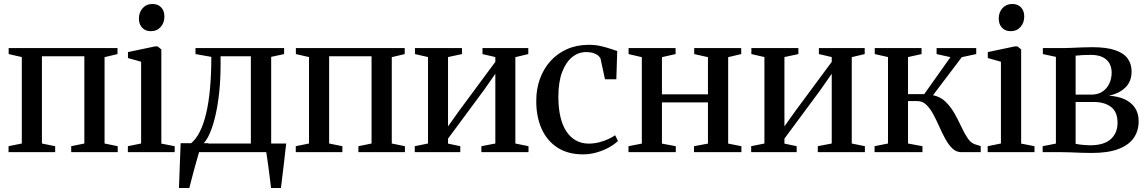

<svg xmlns="http://www.w3.org/2000/svg" viewBox="-20 -764 5762 964"><path d="M23 0V-30L89.5 -43.5V-477.5L23.5 -492.5V-522.5H570V-492.5L505 -477V-43.5L571 -30V0H337.5V-30L403.5 -43.5V-481.5H190.5V-43.5L257 -30V0Z M622 0V-30L688.5 -43.5V-454L622.5 -472.5V-502.5L758 -531H771.5L790 -516V-43L857 -30V0ZM737 -607.5Q710 -607.5 693.8 -624.8Q677.5 -642 677.5 -671Q677.5 -702 696.2 -723Q715 -744 745 -744H746Q773 -744 789.2 -727Q805.5 -710 805.5 -681Q805.5 -650 787 -628.8Q768.5 -607.5 738 -607.5Z M924.5 0V-40L938 -43.5Q963.5 -64 982.8 -101.8Q1002 -139.5 1015 -194.2Q1028 -249 1034.5 -320.2Q1041 -391.5 1041 -478.5L961.5 -492.5V-522.5H1406.5V-492.5L1341.5 -478.5V0ZM1001.5 -43.5H1239.5V-481.5H1087.5V-439.5Q1087.5 -366 1080.8 -302Q1074 -238 1062.2 -186.5Q1050.5 -135 1035 -98.5Q1019.5 -62 1001.5 -43.5ZM878.5 180Q880 145.5 881.2 108.2Q882.5 71 884 32.2Q885.5 -6.5 887 -45H1027L980.5 -4Q976.5 10 969.8 33.5Q963 57 955.5 84.5Q948 112 941.5 137.2Q935 162.5 930.5 180ZM1341 180Q1338.5 158.5 1335.2 133.2Q1332 108 1328.8 83Q1325.5 58 1322.2 35.8Q1319 13.5 1316.5 -1.5L1283 -43.5H1417Q1414.5 -23.5 1412 -1Q1409.5 21.5 1406.8 45.5Q1404 69.5 1401 93.2Q1398 117 1395.5 139Q1393 161 1390.5 180Z M1465 0V-30L1531.5 -43.5V-477.5L1465.5 -492.5V-522.5H2012V-492.5L1947 -477V-43.5L2013 -30V0H1779.5V-30L1845.5 -43.5V-481.5H1632.5V-43.5L1699 -30V0Z M2062.5 0V-30L2129 -43.5V-477.5L2063.5 -492.5V-522.5H2299.5V-492.5L2229.5 -477.5V-129.5L2286.5 -209.5L2467 -453.5V-477.5L2402.5 -492.5V-522.5H2632.5V-492.5L2567.5 -477V-43.5L2633.5 -30V0H2397V-30L2467 -43.5V-393.5L2407.5 -308.5L2229.5 -68V-43L2291 -30V0Z M2907 11Q2831 11 2778.5 -23.2Q2726 -57.5 2699.2 -117.8Q2672.5 -178 2672.5 -255.5Q2672 -315.5 2690.5 -367Q2709 -418.5 2743.5 -457Q2778 -495.5 2826.8 -517.2Q2875.5 -539 2936.5 -539Q2969.5 -539 2997.2 -532.5Q3025 -526 3046 -518.8Q3067 -511.5 3079 -508L3074.5 -366H3017.5L2996 -466Q2994.5 -474.5 2985.8 -482.8Q2977 -491 2961.2 -496.8Q2945.5 -502.5 2922 -502.5Q2884 -502.5 2852.5 -477Q2821 -451.5 2802.2 -401.8Q2783.5 -352 2783.5 -278Q2783.5 -220.5 2794 -176.5Q2804.5 -132.5 2824.5 -103Q2844.5 -73.5 2872.8 -58.2Q2901 -43 2935.5 -43Q2961.5 -43 2986.8 -49.2Q3012 -55.5 3033.2 -65.2Q3054.5 -75 3068.5 -85L3082.5 -56.5Q3066.5 -40 3038.8 -24.5Q3011 -9 2977 1Q2943 11 2907 11Z M3135.5 0V-30L3202.5 -43V-477L3136 -492.5V-522.5H3372V-492.5L3303.5 -477V-290.5H3534.5V-477L3465.5 -492.5V-522.5H3701.5V-492.5L3636 -477V-43L3702.5 -30V0H3464.5V-30L3534.5 -43V-250H3303.5V-43L3373 -30V0Z M3751.5 0V-30L3818 -43.5V-477.5L3752.5 -492.5V-522.5H3988.5V-492.5L3918.5 -477.5V-129.5L3975.5 -209.5L4156 -453.5V-477.5L4091.5 -492.5V-522.5H4321.5V-492.5L4256.5 -477V-43.5L4322.5 -30V0H4086V-30L4156 -43.5V-393.5L4096.5 -308.5L3918.5 -68V-43L3980 -30V0Z M4371 0V-30L4438.5 -43.5V-477.5L4372 -492.5V-522.5H4607V-492.5L4539 -477.5V-291.5H4620.5L4752 -477L4682.5 -492.5V-522.5H4881.5V-492.5L4809 -477L4664.5 -286Q4701.5 -278.5 4727.2 -253.5Q4753 -228.5 4771.8 -195.5Q4790.5 -162.5 4806 -129Q4821.5 -95.5 4837.8 -71Q4854 -46.5 4875 -39.5L4904 -30.5V0H4806.5Q4781.5 0 4762 -18.5Q4742.5 -37 4726.5 -66.2Q4710.5 -95.5 4696 -128.2Q4681.5 -161 4665.8 -190.2Q4650 -219.5 4630.8 -238Q4611.5 -256.5 4586.5 -256.5H4539V-43.5L4611.5 -30V0Z M4939 0V-30L5005.5 -43.5V-454L4939.5 -472.5V-502.5L5075 -531H5088.5L5107 -516V-43L5174 -30V0ZM5054 -607.5Q5027 -607.5 5010.8 -624.8Q4994.5 -642 4994.5 -671Q4994.5 -702 5013.2 -723Q5032 -744 5062 -744H5063Q5090 -744 5106.2 -727Q5122.5 -710 5122.5 -681Q5122.5 -650 5104 -628.8Q5085.5 -607.5 5055 -607.5Z M5460.5 4Q5436.5 4 5409 3Q5381.5 2 5356.5 1Q5331.5 0 5314.5 0H5215V-30L5281.5 -43V-478.5L5216 -492.5V-522.5H5319Q5337.5 -522.5 5361.8 -523.8Q5386 -525 5413 -526Q5440 -527 5465 -527Q5535.5 -527 5578.8 -512.2Q5622 -497.5 5641.8 -470.2Q5661.5 -443 5661.5 -405.5Q5661.5 -355 5630.5 -324.8Q5599.5 -294.5 5547.5 -283.5Q5595 -280.5 5628.2 -264.8Q5661.5 -249 5679.2 -221.5Q5697 -194 5697 -155Q5697 -107.5 5672.5 -71.8Q5648 -36 5596 -16Q5544 4 5460.5 4ZM5453 -34.5Q5522.5 -34.5 5556.8 -65.2Q5591 -96 5591 -147.5Q5591 -202.5 5558 -227.2Q5525 -252 5473 -252H5380.5V-42Q5388 -40 5399.8 -38.5Q5411.5 -37 5425.2 -35.8Q5439 -34.5 5453 -34.5ZM5380.5 -289H5460.5Q5493 -289 5515.8 -304.5Q5538.5 -320 5550 -345.2Q5561.5 -370.5 5561.5 -399.5Q5561.5 -425 5550.5 -445.2Q5539.5 -465.5 5516.2 -477Q5493 -488.5 5456.5 -488.5Q5435.5 -488.5 5416 -487.5Q5396.5 -486.5 5380.5 -484.5Z"/></svg>

Font: Merriweather 96pt
Style: Regular
Weight: 400
Version: Version 2.100